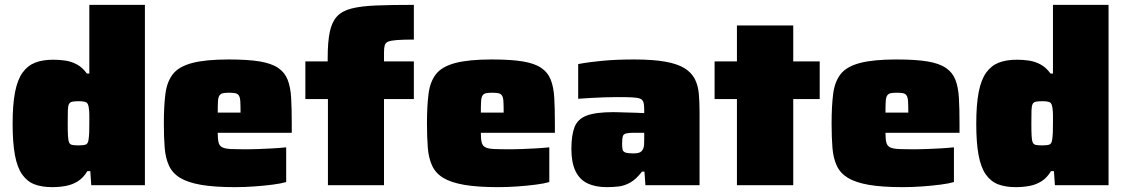

<svg xmlns="http://www.w3.org/2000/svg" viewBox="-20 -763 4633 791"><path d="M195 8Q153 8 122.5 -3.5Q92 -15 71.5 -44Q51 -73 41.5 -124Q32 -175 32 -253Q32 -332 42 -383.5Q52 -435 73 -464Q94 -493 125 -505Q156 -517 200 -517Q224 -517 248.5 -513.5Q273 -510 296 -498Q319 -486 338 -460H348V-743H577V0H356L352 -58H340Q323 -30 300.5 -16Q278 -2 251 3Q224 8 195 8ZM304 -164Q326 -164 334.5 -168Q343 -172 345 -189Q347 -203 347.5 -218.5Q348 -234 348 -255Q348 -275 348 -290Q348 -305 346 -317Q344 -337 335 -341.5Q326 -346 304 -346Q287 -346 277.5 -344Q268 -342 264 -334Q260 -326 259.5 -307Q259 -288 259 -255Q259 -222 260 -203.5Q261 -185 264.5 -176.5Q268 -168 277.5 -166Q287 -164 304 -164Z M948 8Q863 8 808.5 -1.5Q754 -11 722.5 -30Q691 -49 676.5 -80Q662 -111 658.5 -154Q655 -197 655 -254Q655 -326 661.5 -376.5Q668 -427 692.5 -458Q717 -489 772 -503.5Q827 -518 922 -518Q1001 -518 1049.5 -510Q1098 -502 1125.5 -483.5Q1153 -465 1165 -434.5Q1177 -404 1179.5 -359.5Q1182 -315 1182 -254V-216H877Q877 -190 880.5 -176Q884 -162 896 -156Q908 -150 933 -149Q958 -148 1002 -148Q1020 -148 1045.5 -149Q1071 -150 1100 -151.5Q1129 -153 1159 -156V-13Q1139 -7 1104.5 -2.5Q1070 2 1029 5Q988 8 948 8ZM971 -281V-299Q971 -329 970 -345.5Q969 -362 964 -369.5Q959 -377 949.5 -379Q940 -381 923 -381Q908 -381 898.5 -379Q889 -377 884 -369.5Q879 -362 878 -345.5Q877 -329 877 -299H989Z M1331 0V-355H1238V-510H1330V-525Q1330 -590 1338.5 -631Q1347 -672 1368 -695Q1389 -718 1428.5 -728Q1468 -738 1531 -740.5Q1594 -743 1685 -743V-600Q1640 -600 1615 -598Q1590 -596 1579 -591.5Q1568 -587 1565 -576Q1562 -565 1562 -547V-510H1685V-355H1562V0Z M2032 8Q1947 8 1892.5 -1.5Q1838 -11 1806.5 -30Q1775 -49 1760.5 -80Q1746 -111 1742.5 -154Q1739 -197 1739 -254Q1739 -326 1745.5 -376.5Q1752 -427 1776.5 -458Q1801 -489 1856 -503.5Q1911 -518 2006 -518Q2085 -518 2133.5 -510Q2182 -502 2209.5 -483.5Q2237 -465 2249 -434.5Q2261 -404 2263.5 -359.5Q2266 -315 2266 -254V-216H1961Q1961 -190 1964.5 -176Q1968 -162 1980 -156Q1992 -150 2017 -149Q2042 -148 2086 -148Q2104 -148 2129.5 -149Q2155 -150 2184 -151.5Q2213 -153 2243 -156V-13Q2223 -7 2188.5 -2.5Q2154 2 2113 5Q2072 8 2032 8ZM2055 -281V-299Q2055 -329 2054 -345.5Q2053 -362 2048 -369.5Q2043 -377 2033.5 -379Q2024 -381 2007 -381Q1992 -381 1982.5 -379Q1973 -377 1968 -369.5Q1963 -362 1962 -345.5Q1961 -329 1961 -299H2073Z M2480 8Q2433 8 2400.5 -7.5Q2368 -23 2351 -58Q2334 -93 2334 -149Q2334 -206 2347 -239.5Q2360 -273 2397.5 -287Q2435 -301 2507 -301Q2515 -301 2530 -300.5Q2545 -300 2563.5 -299.5Q2582 -299 2600.5 -298.5Q2619 -298 2634 -297V-313Q2634 -332 2630.5 -342.5Q2627 -353 2616 -357Q2605 -361 2582 -362Q2559 -363 2521 -363Q2497 -363 2469.5 -362Q2442 -361 2414.5 -359.5Q2387 -358 2362 -356V-499Q2403 -507 2461 -512.5Q2519 -518 2591 -518Q2670 -518 2720.5 -509Q2771 -500 2800 -482Q2829 -464 2842.5 -437.5Q2856 -411 2859 -377Q2862 -343 2862 -301V0H2639L2635 -56H2625Q2601 -25 2577.5 -11.5Q2554 2 2530 5Q2506 8 2480 8ZM2589 -131Q2601 -131 2609.5 -133Q2618 -135 2622.5 -139.5Q2627 -144 2630 -151Q2633 -158 2633.5 -167.5Q2634 -177 2634 -189V-216H2591Q2569 -216 2558.5 -213Q2548 -210 2545.5 -200.5Q2543 -191 2543 -169Q2543 -155 2545 -146.5Q2547 -138 2557 -134.5Q2567 -131 2589 -131Z M3016 0V-355H2924V-510H3016V-658H3248V-510H3357V-355H3248V0Z M3699 8Q3614 8 3559.5 -1.5Q3505 -11 3473.5 -30Q3442 -49 3427.5 -80Q3413 -111 3409.5 -154Q3406 -197 3406 -254Q3406 -326 3412.5 -376.5Q3419 -427 3443.5 -458Q3468 -489 3523 -503.5Q3578 -518 3673 -518Q3752 -518 3800.5 -510Q3849 -502 3876.5 -483.5Q3904 -465 3916 -434.5Q3928 -404 3930.5 -359.5Q3933 -315 3933 -254V-216H3628Q3628 -190 3631.5 -176Q3635 -162 3647 -156Q3659 -150 3684 -149Q3709 -148 3753 -148Q3771 -148 3796.5 -149Q3822 -150 3851 -151.5Q3880 -153 3910 -156V-13Q3890 -7 3855.5 -2.5Q3821 2 3780 5Q3739 8 3699 8ZM3722 -281V-299Q3722 -329 3721 -345.5Q3720 -362 3715 -369.5Q3710 -377 3700.5 -379Q3691 -381 3674 -381Q3659 -381 3649.5 -379Q3640 -377 3635 -369.5Q3630 -362 3629 -345.5Q3628 -329 3628 -299H3740Z M4165 8Q4123 8 4092.5 -3.5Q4062 -15 4041.5 -44Q4021 -73 4011.5 -124Q4002 -175 4002 -253Q4002 -332 4012 -383.5Q4022 -435 4043 -464Q4064 -493 4095 -505Q4126 -517 4170 -517Q4194 -517 4218.5 -513.5Q4243 -510 4266 -498Q4289 -486 4308 -460H4318V-743H4547V0H4326L4322 -58H4310Q4293 -30 4270.5 -16Q4248 -2 4221 3Q4194 8 4165 8ZM4274 -164Q4296 -164 4304.5 -168Q4313 -172 4315 -189Q4317 -203 4317.5 -218.5Q4318 -234 4318 -255Q4318 -275 4318 -290Q4318 -305 4316 -317Q4314 -337 4305 -341.5Q4296 -346 4274 -346Q4257 -346 4247.5 -344Q4238 -342 4234 -334Q4230 -326 4229.5 -307Q4229 -288 4229 -255Q4229 -222 4230 -203.5Q4231 -185 4234.5 -176.5Q4238 -168 4247.5 -166Q4257 -164 4274 -164Z"/></svg>

Font: Saira SemiExpanded Black
Style: Regular
Weight: 900
Width: 6
Designer: Hector Gatti with collaboration of the Omnibus-Type team
Foundry: Omnibus-Type
Version: Version 1.101